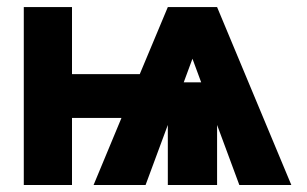

<svg xmlns="http://www.w3.org/2000/svg" viewBox="-20 -528 875 548"><path d="M185.5 -316.4H378.9L459 -507.8H599.6L811.5 0H663.1L599.6 -171.4V0H459V-171.4L395.5 0H247.1L326.7 -191.4H185.5V0H47.9V-507.8H185.5ZM529.3 -360.4 504.4 -293H554.2Z"/></svg>

Font: Giphurs
Style: Bold
Weight: 700
Version: Version 0.920; ttfautohint (v1.8.4.7-5d5b)